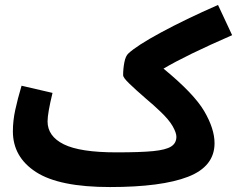

<svg xmlns="http://www.w3.org/2000/svg" viewBox="-20 -734 957 775"><path d="M846 -156Q846 -62 739 -20.5Q632 21 424 21Q219 21 125.5 -39.5Q32 -100 32 -204Q32 -246 41.5 -290Q51 -334 67 -388L192 -359Q172 -277 172 -244Q172 -184 237.5 -151.5Q303 -119 450 -119Q547 -119 598 -124Q649 -129 670.5 -142.5Q692 -156 692 -182Q692 -198 677 -224.5Q662 -251 626 -285Q600 -310 570 -335Q525 -374 501 -397.5Q477 -421 477 -430Q477 -457 482 -482.5Q487 -508 498 -518Q532 -550 630 -603Q728 -656 860 -714L917 -592Q731 -511 640 -457Q763 -356 804.5 -285Q846 -214 846 -156Z"/></svg>

Font: Noto Sans Arabic
Style: Bold
Weight: 700
Designer: Nadine Chahine
Foundry: Monotype Imaging Inc.
Version: Version 1.001